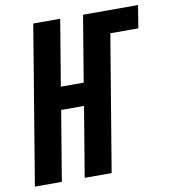

<svg xmlns="http://www.w3.org/2000/svg" viewBox="-82 -806 782 877"><g transform="rotate(-10 308.5 -367.5)"><path d="M9 0H134L188 -324H294L240 0H365L470 -630H600L617 -735H362L311 -429H205L256 -735H131Z"/></g></svg>

Font: Iosevka Sparkle
Style: Bold Italic
Weight: 700
Italic angle: -9°
Designer: Belleve Invis
Foundry: Belleve Invis
Version: Version 4.5.0; ttfautohint (v1.8.3)